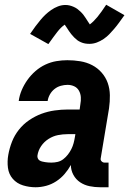

<svg xmlns="http://www.w3.org/2000/svg" viewBox="-20 -782 545 810"><path d="M130 8Q103 8 77 0Q51 -8 34 -27.5Q17 -47 13.5 -74Q10 -101 15 -129Q20 -157 30.5 -184Q41 -211 59.5 -234.5Q78 -258 103 -275Q128 -292 155 -302Q182 -312 210.5 -316Q239 -320 266 -320H316L319 -342Q322 -357 321 -372Q320 -387 313 -399.5Q306 -412 293 -418Q280 -424 265 -424Q251 -424 236.5 -420Q222 -416 210 -406.5Q198 -397 190.5 -383.5Q183 -370 181 -356H59Q62 -379 71.5 -401.5Q81 -424 95.5 -444.5Q110 -465 129.5 -482Q149 -499 171.5 -509.5Q194 -520 217.5 -524Q241 -528 264 -528Q292 -528 319 -523.5Q346 -519 369 -507Q392 -495 409 -475.5Q426 -456 434.5 -432Q443 -408 443.5 -380.5Q444 -353 440 -325L405 -115Q403 -107 408.5 -101.5Q414 -96 421 -96H438V8H403Q380 8 358 3.5Q336 -1 318 -13Q300 -25 289.5 -44.5Q279 -64 279 -86Q268 -66 252.5 -48Q237 -30 217 -17Q197 -4 174.5 2Q152 8 130 8ZM197 -96Q210 -96 223 -99Q236 -102 247 -110.5Q258 -119 266.5 -130Q275 -141 281 -153Q287 -165 290.5 -178Q294 -191 296 -204L298 -216H265Q245 -216 224.5 -212Q204 -208 185 -196Q166 -184 153.5 -165.5Q141 -147 138 -126Q137 -120 139.5 -114Q142 -108 147 -105Q152 -102 158 -100.5Q164 -99 170.5 -98Q177 -97 183.5 -96.5Q190 -96 197 -96ZM184 -596 107 -639Q119 -657 130 -671.5Q141 -686 151 -698Q161 -710 171.5 -720Q182 -730 195.5 -739.5Q209 -749 224.5 -755Q240 -761 256 -761Q265 -761 273.5 -759Q282 -757 291 -753Q300 -749 306 -744.5Q312 -740 319 -733.5Q326 -727 331.5 -720Q337 -713 341 -706.5Q345 -700 350 -692.5Q355 -685 359 -679Q375 -691 391 -710.5Q407 -730 428 -762L505 -718Q493 -701 482 -686Q471 -671 461 -659.5Q451 -648 441 -637.5Q431 -627 417 -617.5Q403 -608 388 -602.5Q373 -597 357 -597Q348 -597 339 -598.5Q330 -600 321 -604Q312 -608 306 -612.5Q300 -617 293 -624Q286 -631 280.5 -638Q275 -645 271 -651Q267 -657 261.5 -665.5Q256 -674 253 -678Q237 -667 221.5 -647Q206 -627 184 -596Z"/></svg>

Font: Iosevka SS18 Extrabold
Style: Italic
Weight: 800
Italic angle: -9°
Monospace: yes
Designer: Belleve Invis
Foundry: Belleve Invis
Version: Version 25.1.1; ttfautohint (v1.8.4)